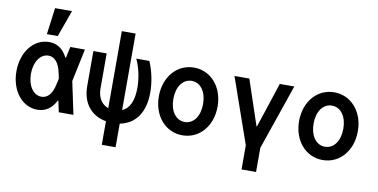

<svg xmlns="http://www.w3.org/2000/svg" viewBox="-91 -1097 3081 1564"><g transform="rotate(10 1450.0 -315.0)"><path d="M251 -550C125 -550 29 -431 29 -270C29 -110 124 10 250 10C317 10 368 -24 403 -93H407L427 0H548L491 -270L548 -540H427L407 -447H403C368 -516 318 -550 251 -550ZM369 -220C352 -141 316 -100 265 -100C198 -100 149 -172 149 -270C149 -368 198 -440 265 -440C315 -440 352 -399 369 -320L380 -270ZM390 -830H250L221 -610H311Z M1081 -540H973C1009 -463 1023 -377 1023 -306C1023 -197 990 -132 932 -107V-740H818V-103C761 -123 728 -176 728 -250V-540H618V-250C618 -111 693 -16 818 5V200H932V5C1058 -19 1133 -121 1133 -287C1133 -362 1118 -455 1081 -540Z M1450 10C1590 10 1693 -108 1693 -270C1693 -432 1590 -550 1450 -550C1310 -550 1207 -432 1207 -270C1207 -108 1310 10 1450 10ZM1450 -100C1377 -100 1327 -169 1327 -270C1327 -371 1377 -440 1450 -440C1523 -440 1573 -371 1573 -270C1573 -169 1523 -100 1450 -100Z M1974 200H2094V0L2280 -540H2160L2037 -167H2033L1908 -540H1785L1974 0Z M2610 10C2750 10 2853 -108 2853 -270C2853 -432 2750 -550 2610 -550C2470 -550 2367 -432 2367 -270C2367 -108 2470 10 2610 10ZM2610 -100C2537 -100 2487 -169 2487 -270C2487 -371 2537 -440 2610 -440C2683 -440 2733 -371 2733 -270C2733 -169 2683 -100 2610 -100Z"/></g></svg>

Font: CommitMono-dimboump
Style: Bold
Weight: 700
Monospace: yes
Designer: Eigil Nikolajsen
Foundry: Eigil Nikolajsen
Version: Version 1.143